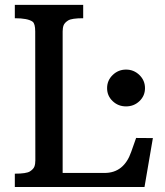

<svg xmlns="http://www.w3.org/2000/svg" viewBox="-20 -752 663 772"><path d="M39.6 0ZM39.6 -53.7Q85.9 -53.7 100.1 -62.7Q114.3 -71.8 118.2 -82Q122.1 -92.3 122.1 -106.9L121.6 -625.5Q121.6 -657.2 110.8 -665Q91.3 -678.7 39.6 -678.7V-732.4H314.5V-678.7Q268.1 -678.7 253.9 -669.7Q239.7 -660.6 235.8 -650.4Q231.9 -640.1 231.9 -625.5V-56.6H400.4Q478.5 -56.6 507.8 -142.1L527.3 -197.3L594.7 -196.8L561 0H39.6ZM410.6 -397.5Q410.6 -428.7 433.1 -450.4Q455.6 -472.2 486.8 -472.2Q518.1 -472.2 540.5 -450.4Q563 -428.7 563 -397.5Q563 -366.7 540.8 -345.5Q518.6 -324.2 486.8 -324.2Q455.1 -324.2 432.9 -345.5Q410.6 -366.7 410.6 -397.5Z"/></svg>

Font: Arbutus Slab
Style: Regular
Weight: 400
Version: Version 1.002; ttfautohint (v0.92) -l 10 -r 16 -G 200 -x 7 -